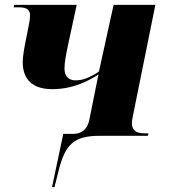

<svg xmlns="http://www.w3.org/2000/svg" viewBox="-20 -556 700 786"><path d="M193 210H203L219 147C246 35 282 0 388 0H585L588 -10H575C541 -10 520 -19 520 -52C520 -59 521 -66 523 -76L616 -536H445L385 -263C347 -238 318 -227 290 -227C259 -227 244 -245 244 -276C244 -301 251 -336 259 -374L294 -536H38L36 -526H57C92 -526 104 -515 103 -489C102 -456 73 -351 73 -302C73 -250 95 -191 194 -191C285 -191 350 -230 383 -251L346 -67C338 -25 313 -8 280 -8H239Z"/></svg>

Font: Noto Serif Display ExtraBold
Style: Italic
Weight: 800
Italic angle: -12°
Designer: Monotype Design Team
Foundry: Monotype Imaging Inc.
Version: Version 2.009